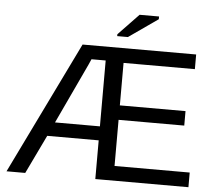

<svg xmlns="http://www.w3.org/2000/svg" viewBox="-58 -931 1115 994"><g transform="rotate(5 500.0 -433.5)"><path d="M473.1 0V-201.2H205.6L108.9 0H11.7L346.7 -688H937V-611.8H566.4V-391.1H907.7V-315.9H566.4V-76.2H957V0ZM473.1 -616.2H399.4L385.7 -585.4L239.7 -273.9H473.1ZM521.5 -747.1V-756.8L627.4 -867.2H728.5V-853L577.1 -747.1Z"/></g></svg>

Font: Arial
Style: Regular
Weight: 400
Designer: Steve Matteson
Foundry: Ascender Corporation
Version: Version 2.00.3